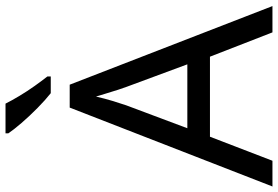

<svg xmlns="http://www.w3.org/2000/svg" viewBox="-172 -812 984 679"><g transform="rotate(-90 319.5 -472.0)"><path d="M545 0 459 -221H176L91 0H0L279 -717H360L638 0ZM352 -517Q349 -525 342 -546Q335 -567 328.5 -589.5Q322 -612 318 -624Q311 -593 302 -563.5Q293 -534 287 -517L206 -301H432ZM293 -944Q304 -922 320.5 -894.5Q337 -867 355.5 -841Q374 -815 389 -796V-784H330Q307 -802 278 -830.5Q249 -859 224.5 -887.5Q200 -916 188 -934V-944Z"/></g></svg>

Font: Noto Sans Tagbanwa
Style: Regular
Weight: 400
Designer: Monotype Design Team
Foundry: Monotype Imaging Inc.
Version: Version 2.001; ttfautohint (v1.8.4.7-5d5b)